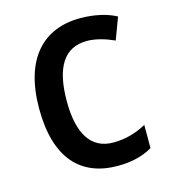

<svg xmlns="http://www.w3.org/2000/svg" viewBox="-89 -621 622 704"><g transform="rotate(-15 221.5 -269.5)"><path d="M273 10C327 10 369 -1 405 -22V-110C368 -90 328 -77 279 -77C196 -77 153 -142 153 -267C153 -396 195 -462 281 -462C314 -462 351 -451 384 -436L415 -519C382 -537 334 -549 279 -549C138 -549 48 -456 48 -267C48 -78 133 10 273 10Z"/></g></svg>

Font: Noto Sans Arabic SemCond Med
Style: Regular
Weight: 500
Width: 4
Designer: Monotype Design Team, Nadine Chahine, Nizar Qandah and Khaled Hosny
Foundry: Monotype Imaging Inc.
Version: Version 2.012